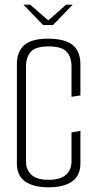

<svg xmlns="http://www.w3.org/2000/svg" viewBox="-20 -793 410 819"><path d="M80 -773H109L186 -706L262 -773H290L206 -686H164ZM187 6Q122 6 87 -19Q52 -44 52 -95V-519Q52 -573 83.5 -600.5Q115 -628 184 -628Q256 -628 289.5 -601.5Q323 -575 323 -518V-386L285 -380V-510Q285 -549 264.5 -572Q244 -595 187 -595Q131 -595 111 -571.5Q91 -548 91 -511V-103Q91 -69 114 -47.5Q137 -26 187 -26Q238 -26 261.5 -47.5Q285 -69 285 -104V-228L323 -235V-96Q323 -44 287.5 -19Q252 6 187 6Z"/></svg>

Font: Smooch Sans Thin Light
Style: Regular
Weight: 300
Version: Version 1.010